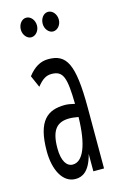

<svg xmlns="http://www.w3.org/2000/svg" viewBox="-105 -691 460 747"><g transform="rotate(-15 125.0 -317.0)"><path d="M80 -566C98 -566 113 -584 113 -605C113 -627 98 -645 80 -645C62 -645 48 -627 48 -605C48 -584 63 -566 80 -566ZM168 -566C186 -566 201 -584 201 -605C201 -627 186 -645 168 -645C150 -645 136 -627 136 -605C136 -584 151 -566 168 -566ZM104 11C131 11 161 -3 178 -70V0H221V-243C221 -423 194 -467 121 -467C89 -467 63 -451 39 -420L60 -372C80 -397 96 -408 118 -408C166 -408 175 -378 177 -272C163 -275 150 -278 138 -278C68 -278 23 -246 23 -122C23 -48 52 11 104 11ZM66 -123C66 -199 93 -223 141 -223C152 -223 165 -221 177 -219C175 -106 149 -46 108 -46C84 -46 66 -70 66 -123Z"/></g></svg>

Font: Inconsolata UltraCondensed Thin
Style: Regular
Weight: 100
Width: 1
Monospace: yes
Designer: Raph Levien, Cyreal, Brenton Simpson
Foundry: Raph Levien, Cyreal, Google
Version: Version 3.100